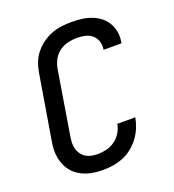

<svg xmlns="http://www.w3.org/2000/svg" viewBox="-136 -849 872 962"><g transform="rotate(-20 300.0 -367.5)"><path d="M253 8Q230 8 207.5 5.5Q185 3 164 -4Q143 -11 124.5 -22.5Q106 -34 92 -50Q78 -66 69 -85.5Q60 -105 55.5 -127Q51 -149 52 -172Q53 -195 57 -217L114 -560Q118 -586 128 -612Q138 -638 155.5 -660Q173 -682 196.5 -699Q220 -716 245.5 -726Q271 -736 298 -739.5Q325 -743 351 -743Q378 -743 405 -740Q432 -737 456.5 -728Q481 -719 501.5 -704Q522 -689 535.5 -667Q549 -645 554 -618.5Q559 -592 554 -565Q554 -563 553.5 -561Q553 -559 553 -557H457Q457 -558 457.5 -559Q458 -560 458 -562Q461 -583 454 -603.5Q447 -624 431 -637Q415 -650 394 -654.5Q373 -659 351 -659Q327 -659 302.5 -653Q278 -647 257 -631.5Q236 -616 224 -593Q212 -570 208 -546L152 -204Q149 -187 149 -170.5Q149 -154 153.5 -138.5Q158 -123 167.5 -110.5Q177 -98 190.5 -90Q204 -82 220 -79Q236 -76 253 -76Q276 -76 300 -82Q324 -88 344.5 -103Q365 -118 378 -139.5Q391 -161 395 -185H491Q486 -158 475.5 -132Q465 -106 448 -83Q431 -60 408.5 -41.5Q386 -23 359.5 -12Q333 -1 306 3.5Q279 8 253 8Z"/></g></svg>

Font: Iosevka Curly MdExObl
Style: Regular
Weight: 500
Width: 7
Italic angle: -9°
Monospace: yes
Designer: Belleve Invis
Foundry: Belleve Invis
Version: Version 11.1.0; ttfautohint (v1.8.3)